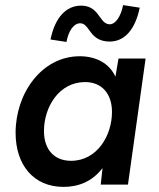

<svg xmlns="http://www.w3.org/2000/svg" viewBox="-20 -722 620 751"><path d="M228.5 9C286 9 340 -11 381 -64.5L374 0H480.5L549.5 -493H443.5L431.5 -422C408 -474 356 -502 292 -502C143 -502 41 -357 41 -202.5C41 -78.5 110 9 228.5 9ZM152 -209.5C152 -303 210.5 -401 313 -401C378.5 -401 418 -355 418 -284C418 -192 360 -93 258 -93C191 -93 152 -138 152 -209.5ZM177.5 -567.5 240 -558C248 -602 269 -631 293.5 -631C309.5 -631 318 -619 328.5 -605C343 -584 361.5 -559.5 409.5 -559.5C465.5 -559.5 508.5 -604 526.5 -692L461.5 -702C453 -657.5 431.5 -627 409.5 -627C391.5 -627 381.5 -640.5 370.5 -656C356 -676 339 -700 297.5 -700C239.5 -700 195.5 -655 177.5 -567.5Z"/></svg>

Font: HK Grotesk SemiBold
Style: Italic
Weight: 600
Italic angle: -16°
Designer: Alfredo Marco Pradil
Foundry: Hanken Design Co.
Version: Version 3.001;FEAKit 1.0